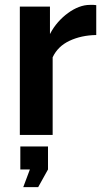

<svg xmlns="http://www.w3.org/2000/svg" viewBox="-20 -551 427 784"><path d="M75 213 102 141H63V47H176V141L136 213ZM373 -408Q312 -407 264 -384.5Q216 -362 195 -317V0H61V-524H184V-412Q198 -439 217 -460.5Q236 -482 258 -498Q280 -514 302.5 -522.5Q325 -531 346 -531Q357 -531 362.5 -531Q368 -531 373 -530Z"/></svg>

Font: IngvarSans
Style: Bold
Weight: 700
Version: Version 3.000